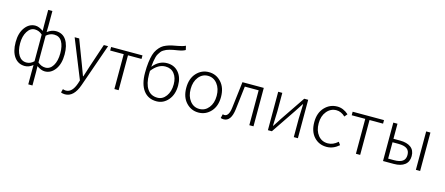

<svg xmlns="http://www.w3.org/2000/svg" viewBox="-61 -1571 5960 2573"><g transform="rotate(15 2919.0 -284.5)"><path d="M366 238V50L367 -31Q314 13 256 13Q164 13 110 -60.5Q56 -134 56 -266Q56 -392 113.5 -469.5Q171 -547 256 -547Q306 -547 367 -504L366 -583V-795H424V-583L422 -502Q482 -547 541 -547Q635 -547 684 -474Q733 -401 733 -275Q733 -143 675.5 -65Q618 13 533 13Q483 13 422 -30L424 50V238ZM266 -38Q321 -38 367 -83V-453Q321 -496 262 -496Q200 -496 159 -430.5Q118 -365 118 -266Q118 -161 157 -99.5Q196 -38 266 -38ZM528 -38Q593 -38 633 -103Q673 -168 673 -275Q673 -377 638 -436.5Q603 -496 530 -496Q472 -496 422 -452V-81Q471 -38 528 -38Z M875 240Q842 240 818 229L831 180Q853 188 874 188Q961 188 1007 53L1021 8L803 -533H866L990 -207Q1037 -79 1046 -57H1051Q1060 -84 1076.5 -136Q1093 -188 1099 -207L1208 -533H1267L1059 62Q997 240 875 240Z M1497 0V-484H1309V-533H1744V-484H1556V0Z M2083 -37Q2154 -37 2201.5 -101.5Q2249 -166 2249 -266Q2249 -357 2205 -413Q2161 -469 2081 -469Q1980 -469 1895 -359Q1894 -344 1894 -311Q1894 -181 1942 -109Q1990 -37 2083 -37ZM2273 -809 2286 -753Q2253 -732 2183 -721Q2146 -715 2126 -711.5Q2106 -708 2077 -700.5Q2048 -693 2032.5 -686Q2017 -679 1996 -666.5Q1975 -654 1964 -639Q1953 -624 1939.5 -603Q1926 -582 1919 -555Q1912 -528 1906 -493.5Q1900 -459 1897 -416Q1979 -518 2092 -518Q2191 -518 2250.5 -449Q2310 -380 2310 -266Q2310 -141 2244 -64Q2178 13 2083 13Q1966 13 1901.5 -73Q1837 -159 1837 -318Q1837 -399 1845 -462Q1853 -525 1866.5 -570.5Q1880 -616 1904 -649.5Q1928 -683 1952.5 -704Q1977 -725 2015 -740Q2053 -755 2087 -763Q2121 -771 2171 -779Q2232 -789 2273 -809Z M2423 -266Q2423 -395 2493 -471Q2563 -547 2664 -547Q2765 -547 2835 -471Q2905 -395 2905 -266Q2905 -138 2835 -62.5Q2765 13 2664 13Q2563 13 2493 -62.5Q2423 -138 2423 -266ZM2664 -496Q2586 -496 2535 -431.5Q2484 -367 2484 -266Q2484 -165 2534.5 -101Q2585 -37 2664 -37Q2743 -37 2794 -101Q2845 -165 2845 -266Q2845 -367 2794 -431.5Q2743 -496 2664 -496Z M3016 13Q2992 13 2974 6L2987 -49Q3001 -45 3010 -45Q3074 -45 3088 -174Q3095 -234 3109.5 -353.5Q3124 -473 3131 -533H3427V0H3369V-484H3177Q3166 -389 3139 -161Q3118 13 3016 13Z M3627 0V-533H3684V-276Q3684 -242 3677 -76H3682Q3693 -92 3720 -134Q3747 -176 3757 -192L3988 -533H4043V0H3986V-256Q3986 -291 3993 -457H3988Q3973 -433 3913 -342L3682 0Z M4443 13Q4336 13 4267.5 -61.5Q4199 -136 4199 -266Q4199 -395 4271 -471Q4343 -547 4446 -547Q4529 -547 4602 -482L4569 -442Q4512 -496 4447 -496Q4367 -496 4313.5 -431.5Q4260 -367 4260 -266Q4260 -164 4311 -100.5Q4362 -37 4446 -37Q4519 -37 4585 -96L4613 -56Q4534 13 4443 13Z M4848 0V-484H4660V-533H5095V-484H4907V0Z M5224 0V-533H5282V-324H5374Q5470 -324 5524 -283.5Q5578 -243 5578 -163Q5578 -83 5524 -41.5Q5470 0 5374 0ZM5282 -49H5363Q5443 -49 5481.5 -76.5Q5520 -104 5520 -163Q5520 -222 5481.5 -249Q5443 -276 5363 -276H5282ZM5680 0V-533H5739V0Z"/></g></svg>

Font: Noto Sans Korean Light
Style: Regular
Weight: 300
Designer: Ryoko NISHIZUKA  (kana & ideographs); Paul D. Hunt (Latin, Greek & Cyrillic); Wenlong ZHANG  (bopomofo); Sandoll Communi
Foundry: Adobe Systems Incorporated
Version: Version 1.000;PS 1;hotconv 1.0.78;makeotf.lib2.5.61930